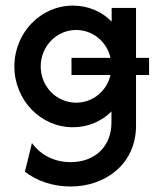

<svg xmlns="http://www.w3.org/2000/svg" viewBox="-20 -445 561 684"><path d="M231.9 219.4C354.9 219.4 464.6 139.6 464.6 2.8V-177.8H511.1V-238.9H464.6V-416.7H377.8V-368.1C343.1 -403.5 295.1 -425 239.6 -425C124.3 -425 31.2 -327.8 31.2 -208.3C31.2 -88.9 124.3 8.3 239.6 8.3C294.4 8.3 342.4 -13.2 377.1 -47.9V-8.3C377.1 74.3 320.8 132.6 231.2 132.6C170.8 132.6 122.9 104.9 93.8 64.6L68.8 166.7C110.4 199.3 167.4 219.4 231.9 219.4ZM251.4 -79.2C181.2 -79.2 125 -136.8 125 -208.3C125 -279.9 181.2 -338.2 251.4 -338.2C311.1 -338.2 361.1 -295.8 373.6 -238.9H234.7V-177.8H373.6C361.1 -121.5 311.1 -79.2 251.4 -79.2Z"/></svg>

Font: Afacad Medium
Style: Regular
Weight: 500
Designer: Kristian Moeller
Foundry: Dicotype
Version: Version 1.000